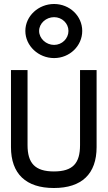

<svg xmlns="http://www.w3.org/2000/svg" viewBox="-20 -931 539 962"><path d="M251 -845C291 -845 323 -814 323 -776C323 -738 291 -706 251 -706C211 -706 176 -738 176 -776C176 -814 211 -845 251 -845ZM251 -640C329 -640 392 -701 392 -776C392 -851 329 -911 251 -911C173 -911 107 -851 107 -776C107 -701 173 -640 251 -640ZM381 -204C381 -113 345 -72 250 -72C155 -72 118 -114 118 -204V-580H35V-194C35 -60 110 11 250 11C390 11 464 -60 464 -194V-580H381Z"/></svg>

Font: Charger
Style: Bd
Weight: 400
Designer: Jasper
Foundry: Cannot Into Space Fonts
Version: Version 0.98